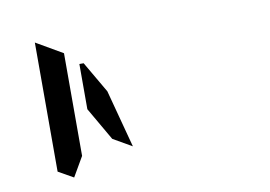

<svg xmlns="http://www.w3.org/2000/svg" viewBox="-59 -1051 934 665"><g transform="rotate(-10 408.0 -719.0)"><path d="M238 -861H253L317 -751L371 -548L305 -586L238 -702ZM99 -507V-959Q99 -959 99 -961L192 -907V-905V-895V-861V-782V-578V-546L152 -477Z"/></g></svg>

Font: DSEG14 Modern Mini
Style: Regular
Weight: 400
Designer: Keshikan(Twitter:@keshinomi_88pro)
Version: Version 0.46